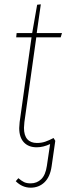

<svg xmlns="http://www.w3.org/2000/svg" viewBox="-20 -672 309 889"><path d="M93 -107Q91 -87 91 -80Q91 -45 106.5 -27.5Q122 -10 151 -10Q172 -10 189.5 -16Q207 -22 228 -33L236 -20L219 98Q212 147 186 172Q160 197 122 197Q83 197 53 167L65 153Q79 165 91 171Q103 177 122 177Q151 177 171 157.5Q191 138 197 96L212 -5Q180 10 150 10Q112 10 90.5 -13Q69 -36 69 -79Q69 -87 71 -107L126 -499H55L57 -519H129L152 -650L169 -652L150 -519H267L261 -499H148Z"/></svg>

Font: Fira Sans Extra Condensed Thin
Style: Italic
Weight: 250
Width: 3
Italic angle: -8°
Designer: Carrois Corporate & Edenspiekermann AG
Foundry: Carrois Corporate GbR & Edenspiekermann AG
Version: Version 4.203